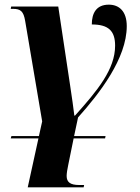

<svg xmlns="http://www.w3.org/2000/svg" viewBox="-20 -564 600 824"><path d="M26 30H145L99 240H339L341 230H320C282 230 266 218 266 191C266 181 269 161 273 143L296 30H431L433 20H298L315 -60C407 -163 524 -313 524 -452C524 -516 491 -544 447 -544C393 -544 374 -507 374 -459C445 -459 474 -432 474 -368C474 -267 399 -176 302 -68H299C294 -108 290 -138 281 -197L230 -536H28L26 -526H36C68 -526 81 -516 88 -474L161 -43L147 20H29Z"/></svg>

Font: Noto Serif Display
Style: Bold Italic
Weight: 700
Italic angle: -12°
Designer: Monotype Design Team
Foundry: Monotype Imaging Inc.
Version: Version 2.009